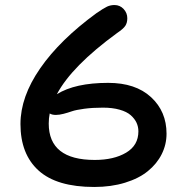

<svg xmlns="http://www.w3.org/2000/svg" viewBox="-20 -743 740 760"><path d="M353 -2.9Q204.6 -2.9 132.8 -67.9Q61 -132.8 61 -252Q61 -359.9 139.2 -472.7Q217.3 -585.4 361.8 -690.9Q390.1 -710.4 403.8 -716.8Q417.5 -723.1 433.1 -723.1Q454.6 -723.1 469.2 -707.5Q483.9 -691.9 483.9 -670.9Q483.9 -652.8 476.1 -640.9Q468.3 -628.9 442.9 -611.8Q264.2 -481.4 205.1 -370.1Q277.3 -415 408.2 -415Q516.6 -415 577.9 -358.4Q639.2 -301.8 639.2 -213.9Q639.2 -170.9 620.1 -132.8Q601.1 -94.7 565.4 -65.7Q529.8 -36.6 474.9 -19.8Q419.9 -2.9 353 -2.9ZM172.9 -253.9Q172.9 -109.9 355 -109.9Q430.7 -109.9 479.2 -138.7Q527.8 -167.5 527.8 -223.1Q527.8 -241.2 520.5 -257.1Q513.2 -272.9 497.6 -286.9Q481.9 -300.8 453.6 -308.8Q425.3 -316.9 387.2 -316.9Q346.2 -316.9 313.5 -312.5Q280.8 -308.1 264.6 -302.5Q248.5 -296.9 231.7 -292.5Q214.8 -288.1 201.2 -288.1Q185.5 -288.1 176.8 -293.9Q172.9 -274.9 172.9 -253.9Z"/></svg>

Font: Shantell Sans Bouncy
Style: Regular
Weight: 500
Designer: Stephen Nixon, Anya Danilova, Shantell Martin
Foundry: Arrow Type
Version: Version 1.006;[9816181b4]